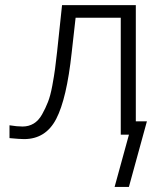

<svg xmlns="http://www.w3.org/2000/svg" viewBox="-20 -533 649 760"><path d="M433.6 207 504.9 -52.7H561.5L490.2 207ZM17.6 -37.1Q46.9 -32.2 69.3 -32.2Q93.8 -32.2 113.3 -43.9Q132.8 -55.7 146.5 -80.1Q160.2 -104.5 169.9 -129.4Q179.7 -154.3 187 -193.8Q194.3 -233.4 197.8 -259.8Q201.2 -286.1 206.1 -329.1L225.6 -512.7H517.6V0H458V-462.9H279.3L263.7 -324.2Q244.1 -142.6 202.6 -62.5Q161.1 17.6 75.2 17.6Q58.6 17.6 17.6 13.7Z"/></svg>

Font: Gothic A1 Light
Style: Regular
Weight: 300
Version: Version 2.50